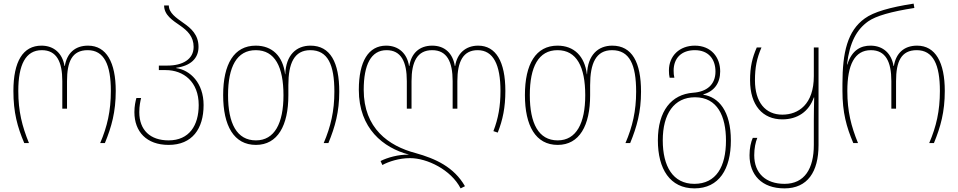

<svg xmlns="http://www.w3.org/2000/svg" viewBox="-20 -790 5290 1060"><path d="M114 0H140C102 -93 81 -175 81 -288C81 -432 121 -513 211 -513C292 -513 324 -450 324 -342V-190H350V-342C350 -450 378 -513 464 -513C555 -513 592 -433 592 -288C592 -177 572 -91 533 0H559C596 -90 619 -172 619 -288C619 -445 568 -538 466 -538C392 -538 349 -494 338 -426H336C325 -494 279 -538 209 -538C107 -538 54 -451 54 -288C54 -169 76 -89 114 0Z M911 10C1041 10 1104 -79 1104 -210C1104 -332 1030 -403 953 -414V-416C1030 -426 1076 -466 1076 -531C1076 -598 1035 -634 993 -663C952 -692 912 -719 912 -760H886C886 -707 932 -678 977 -647C1015 -620 1049 -588 1049 -531C1049 -462 987 -428 905 -428H857V-403H895C993 -403 1077 -339 1077 -210C1077 -98 1025 -15 911 -15C809 -15 749 -72 749 -171C749 -206 755 -232 759 -249H733C728 -231 722 -204 722 -171C722 -63 789 10 911 10Z M1393 10C1513 10 1572 -97 1572 -264V-320C1572 -440 1604 -513 1693 -513C1790 -513 1826 -433 1826 -284C1826 -177 1806 -91 1767 0H1793C1830 -90 1853 -172 1853 -284C1853 -445 1804 -538 1694 -538C1616 -538 1558 -486 1555 -380H1554C1542 -480 1483 -538 1392 -538C1272 -538 1212 -436 1212 -265C1212 -96 1271 10 1393 10ZM1393 -15C1287 -15 1239 -109 1239 -265C1239 -421 1287 -513 1392 -513C1498 -513 1545 -421 1545 -264C1545 -110 1496 -15 1393 -15Z M2523 250 2547 238C2486 132 2385 86 2274 55C2126 16 1988 -81 1988 -294C1988 -432 2028 -513 2114 -513C2194 -513 2226 -450 2226 -342V-190H2252V-342C2252 -450 2284 -513 2366 -513C2447 -513 2479 -450 2479 -342V-190H2505V-342C2505 -450 2537 -513 2617 -513C2704 -513 2743 -432 2743 -288C2743 -204 2731 -136 2704 -66L2728 -58C2756 -129 2770 -197 2770 -288C2770 -451 2717 -538 2620 -538C2550 -538 2503 -494 2493 -426H2491C2480 -494 2437 -538 2366 -538C2294 -538 2250 -494 2240 -426H2238C2228 -494 2181 -538 2112 -538C2014 -538 1961 -451 1961 -294C1961 -80 2097 26 2236 63V64C2182 62 2118 80 2081 99L2091 121C2126 102 2183 83 2244 83C2338 83 2470 147 2523 250Z M3059 10C3179 10 3238 -97 3238 -264V-320C3238 -440 3270 -513 3359 -513C3456 -513 3492 -433 3492 -284C3492 -177 3472 -91 3433 0H3459C3496 -90 3519 -172 3519 -284C3519 -445 3470 -538 3360 -538C3282 -538 3224 -486 3221 -380H3220C3208 -480 3149 -538 3058 -538C2938 -538 2878 -436 2878 -265C2878 -96 2937 10 3059 10ZM3059 -15C2953 -15 2905 -109 2905 -265C2905 -421 2953 -513 3058 -513C3164 -513 3211 -421 3211 -264C3211 -110 3162 -15 3059 -15Z M3814 250C3950 250 4015 143 4015 -14C4015 -178 3947 -254 3863 -267V-269C3923 -286 3956 -331 3956 -396C3956 -474 3906 -538 3816 -538C3732 -538 3673 -482 3673 -401C3673 -386 3674 -373 3677 -361H3703C3700 -373 3699 -386 3699 -400C3699 -470 3743 -513 3816 -513C3892 -513 3930 -463 3930 -395C3930 -322 3881 -283 3806 -278C3687 -269 3612 -178 3612 -15C3612 143 3679 250 3814 250ZM3813 225C3695 225 3639 128 3639 -15C3639 -161 3701 -253 3817 -253C3941 -253 3988 -148 3988 -14C3988 130 3934 225 3813 225Z M4311 250C4438 250 4499 159 4499 11V-528H4473V-370C4473 -214 4388 -157 4299 -157C4206 -157 4148 -225 4148 -347C4148 -417 4158 -468 4184 -528H4158C4133 -471 4121 -421 4121 -347C4121 -208 4191 -131 4299 -131C4383 -131 4446 -174 4473 -252H4475C4474 -217 4473 -163 4473 -127V10C4473 141 4422 225 4311 225C4208 225 4144 167 4144 67C4144 29 4151 -5 4161 -29H4136C4126 -7 4118 27 4118 67C4118 174 4184 250 4311 250Z M4691 0H4717C4679 -93 4658 -175 4658 -288C4658 -432 4698 -513 4788 -513C4869 -513 4901 -450 4901 -342V-190H4927V-342C4927 -450 4955 -513 5041 -513C5132 -513 5169 -433 5169 -288C5169 -177 5149 -91 5110 0H5136C5173 -90 5196 -172 5196 -288C5196 -445 5145 -538 5043 -538C4969 -538 4926 -494 4915 -426H4913C4902 -494 4856 -538 4786 -538C4736 -538 4684 -517 4658 -434H4656C4671 -558 4710 -627 4773 -672C4816 -702 4899 -726 5028 -746L5024 -770C4894 -750 4803 -724 4754 -688C4659 -620 4631 -501 4631 -327V-288C4631 -169 4653 -89 4691 0Z"/></svg>

Font: Noto Sans Georgian SemiCondensed Thin
Style: Regular
Weight: 100
Width: 4
Designer: Monotype Design Team, Akaki Razmadze
Foundry: Google LLC
Version: Version 2.005